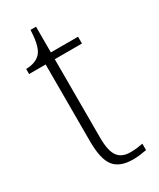

<svg xmlns="http://www.w3.org/2000/svg" viewBox="-174 -715 649 783"><g transform="rotate(-30 150.5 -323.5)"><path d="M211 10Q149 10 122 -24Q95 -58 95 -142V-504H17V-528Q38 -528 55 -534Q72 -540 83 -551Q95 -562 102.5 -586.5Q110 -611 112 -657H138V-536H266V-504H138V-134Q138 -73 156.5 -47Q175 -21 215 -21Q233 -21 246 -22.5Q259 -24 275 -27V3Q259 6 243 8Q227 10 211 10Z"/></g></svg>

Font: Noto Rashi Hebrew ExtraLight
Style: Regular
Weight: 250
Version: Version 1.006